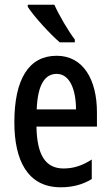

<svg xmlns="http://www.w3.org/2000/svg" viewBox="-20 -786 470 816"><path d="M211 -766H98V-757C124 -716 195 -639 234 -606H298V-618C271 -653 231 -721 211 -766ZM221 -549C102 -549 41 -449 41 -266C41 -105 97 10 238 10C287 10 331 -1 370 -25V-108C328 -81 291 -70 250 -70C173 -70 137 -128 135 -248H392V-309C392 -447 334 -549 221 -549ZM221 -472C276 -472 303 -406 303 -321H136C140 -425 170 -472 221 -472Z"/></svg>

Font: Noto Sans Arabic UI XCn Md
Style: Regular
Weight: 500
Width: 2
Designer: Monotype Design Team, Nadine Chahine and Nizar Qandah
Foundry: Monotype Imaging Inc.
Version: Version 2.010